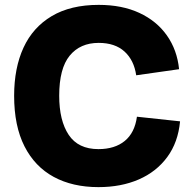

<svg xmlns="http://www.w3.org/2000/svg" viewBox="-20 -758 797 788"><path d="M384 10Q278 10 200.5 -32Q123 -74 80.5 -157.5Q38 -241 38 -365Q38 -479 76.5 -562.5Q115 -646 192.5 -692Q270 -738 385 -738Q481 -738 552 -705Q623 -672 665 -612.5Q707 -553 715 -474L539 -449Q530 -511 491 -546.5Q452 -582 385 -582Q309 -582 266 -529.5Q223 -477 223 -365Q223 -263 262 -204.5Q301 -146 384 -146Q451 -146 492 -179.5Q533 -213 542 -279L719 -260Q711 -174 666.5 -113.5Q622 -53 549.5 -21.5Q477 10 384 10Z"/></svg>

Font: BDO Grotesk ExtraBold
Style: Regular
Weight: 800
Designer: Deni Anggara
Foundry: Lokal Container
Version: Version 2.000